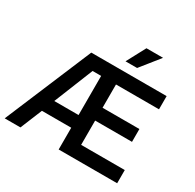

<svg xmlns="http://www.w3.org/2000/svg" viewBox="-189 -1114 1344 1322"><g transform="rotate(30 483.0 -453.0)"><path d="M6 0 296 -690H895V-585H553V-400H846V-298H553V-105H900V0H435V-173H202L131 0ZM242 -274H435V-585H367ZM530 -756 610 -906H742L622 -756Z"/></g></svg>

Font: Radio Canada Medium
Style: Regular
Weight: 500
Designer: Charles Daoud, Etienne Aubert Bonn, Alexandre Saumier Demers, Jacques Le Bailly
Foundry: Radio-Canada
Version: Version 2.104; ttfautohint (v1.8.4.7-5d5b);gftools[0.9.28.de